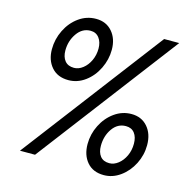

<svg xmlns="http://www.w3.org/2000/svg" viewBox="-112 -886 1013 1009"><g transform="rotate(15 394.0 -381.5)"><path d="M105 -559Q105 -614 129.5 -663.5Q154 -713 196 -743Q238 -773 289 -773Q344 -773 377 -735Q410 -697 410 -637Q410 -584 386 -534.5Q362 -485 320.5 -454.5Q279 -424 230 -424Q171 -424 138 -462Q105 -500 105 -559ZM163 0H81L661 -763H743ZM341 -625Q341 -660 324 -682.5Q307 -705 277 -705Q232 -705 203.5 -664Q175 -623 175 -571Q175 -536 192 -515Q209 -494 242 -494Q267 -494 290 -512Q313 -530 327 -560Q341 -590 341 -625ZM415 -126Q415 -180 439.5 -229Q464 -278 506 -308Q548 -338 598 -338Q653 -338 686 -300Q719 -262 719 -201Q719 -147 694.5 -98.5Q670 -50 628.5 -20Q587 10 539 10Q480 10 447.5 -28Q415 -66 415 -126ZM650 -190Q650 -226 633.5 -247.5Q617 -269 586 -269Q541 -269 513 -229Q485 -189 485 -135Q485 -100 501.5 -79Q518 -58 551 -58Q576 -58 599 -76Q622 -94 636 -124Q650 -154 650 -190Z"/></g></svg>

Font: Open Sauce One
Style: Italic
Weight: 400
Italic angle: -10°
Designer: Alfredo Marco Pradil
Foundry: Creative Sauce Fz LLC
Version: Version 1.477